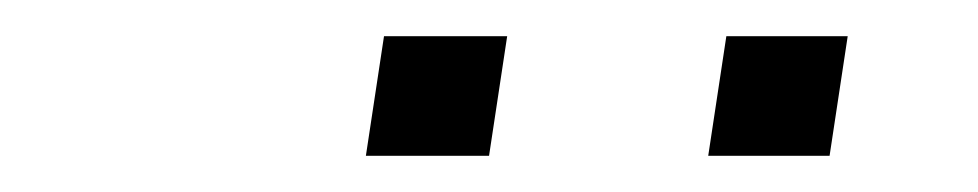

<svg xmlns="http://www.w3.org/2000/svg" viewBox="-20 -708 540 106"><path d="M371 -622 381 -688H448L438 -622ZM182 -622 192 -688H260L250 -622Z"/></svg>

Font: Nunito Sans 10pt SemiExpanded ExtraLight
Style: Italic
Weight: 250
Width: 6
Italic angle: -9°
Designer: Vernon Adams
Foundry: Vernon Adams
Version: Version 3.101;gftools[0.9.27]